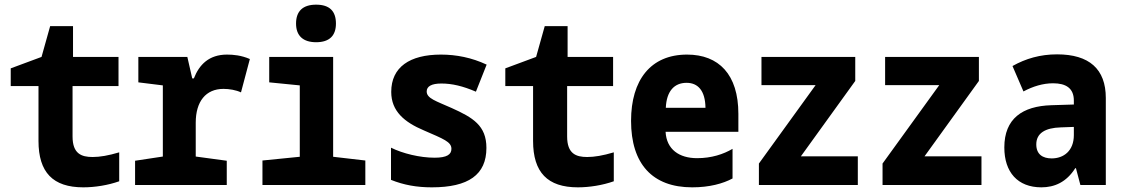

<svg xmlns="http://www.w3.org/2000/svg" viewBox="-20 -793 4810 823"><path d="M337 10C387 10 443 1 491 -16V-140C444 -126 408 -120 377 -120C329 -120 291 -134 291 -208V-424H488V-549H293V-681H195L158 -549L26 -500V-424H145V-189C145 -54 207 10 337 10Z M559 0H952V-104L819 -122V-267C819 -358 862 -412 938 -412C963 -412 992 -407 1013 -397L1051 -540C1014 -556 980 -559 953 -559C876 -559 834 -516 811 -457H804L783 -549H573V-440L678 -427V-122L559 -104Z M1335 -612C1393 -612 1420 -641 1420 -692C1420 -745 1393 -773 1335 -773C1278 -773 1249 -745 1249 -692C1249 -639 1280 -612 1335 -612ZM1105 0H1546V-105L1408 -121V-549H1134V-440L1265 -427V-121L1105 -105Z M1831 10C1988 10 2065 -44 2065 -159C2065 -255 2007 -289 1916 -330C1849 -360 1809 -371 1809 -401C1809 -423 1830 -435 1872 -435C1918 -435 1964 -424 2020 -400L2066 -516C2002 -546 1936 -559 1870 -559C1736 -559 1657 -505 1657 -399C1657 -316 1714 -269 1797 -234C1882 -197 1915 -185 1915 -155C1915 -131 1896 -117 1843 -117C1780 -117 1706 -135 1656 -160V-22C1711 0 1766 10 1831 10Z M2457 10C2507 10 2563 1 2611 -16V-140C2564 -126 2528 -120 2497 -120C2449 -120 2411 -134 2411 -208V-424H2608V-549H2413V-681H2315L2278 -549L2146 -500V-424H2265V-189C2265 -54 2327 10 2457 10Z M2947 10C3021 10 3079 -6 3120 -28V-155C3081 -132 3030 -115 2968 -115C2892 -115 2837 -152 2833 -228H3145V-305C3145 -474 3061 -559 2925 -559C2769 -559 2685 -450 2685 -275C2685 -91 2776 10 2947 10ZM3004 -331H2834C2837 -402 2870 -438 2923 -438C2972 -438 3003 -404 3004 -331Z M3233 0H3657V-123H3413L3646 -446V-549H3244V-428H3476L3233 -92Z M3763 0H4187V-123H3943L4176 -446V-549H3774V-428H4006L3763 -92Z M4444 10C4500 10 4551 -12 4589 -72H4592L4611 0H4720V-373C4720 -497 4649 -560 4511 -560C4439 -560 4377 -542 4320 -510L4367 -401C4408 -423 4451 -436 4494 -436C4549 -436 4583 -415 4583 -362V-345L4486 -342C4363 -338 4285 -285 4285 -161C4285 -55 4342 10 4444 10ZM4488 -114C4450 -114 4422 -131 4422 -174C4422 -222 4460 -245 4527 -247L4583 -249V-214C4583 -146 4539 -114 4488 -114Z"/></svg>

Font: Noto Sans Mono Condensed ExtraBold
Style: Regular
Weight: 800
Width: 3
Designer: Monotype Design Team
Foundry: Monotype Imaging Inc.
Version: Version 2.014